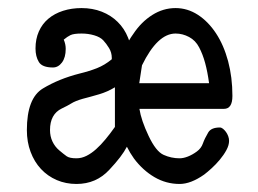

<svg xmlns="http://www.w3.org/2000/svg" viewBox="-20 -439 642 478"><path d="M498.5 -109.4Q505.9 -121.6 527.3 -121.6Q531.2 -121.6 535.2 -118.4Q539.1 -115.2 542.5 -110.6Q545.9 -106 548.1 -100.1Q550.3 -94.2 550.3 -88.4Q550.3 -77.6 543.7 -65.4Q537.1 -53.2 527.3 -41.5Q517.6 -29.8 506.8 -20Q496.1 -10.3 488.3 -4.4Q455.1 19 427.2 19Q393.6 19 364.5 2Q335.4 -15.1 313.5 -44.4Q303.7 -58.1 295.9 -73.7Q283.7 -49.8 252.4 -16.6Q219.7 19 170.4 19Q144 19 121.3 9.3Q98.6 -0.5 82 -18.3Q65.4 -36.1 56.2 -60.8Q46.9 -85.4 46.9 -115.2Q46.9 -194.8 86.9 -218.8Q126.5 -242.7 178.2 -255.9Q202.1 -261.7 221.4 -269.3Q240.7 -276.9 258.3 -291.5V-294.9Q258.3 -308.1 251.5 -319.3Q244.6 -330.6 237.1 -338.6Q229.5 -346.7 214.6 -351.1Q199.7 -355.5 183.1 -355.5Q163.6 -355.5 155.5 -351.6Q147.5 -347.7 138.7 -340.3Q143.6 -329.1 143.6 -317.4Q143.6 -295.9 134.3 -283.4Q125 -271 111.8 -271Q85 -271 76.7 -284.7Q68.4 -298.3 68.4 -318.4Q68.4 -341.8 76.7 -360.6Q85 -379.4 100.3 -392.3Q115.7 -405.3 137 -412.1Q158.2 -418.9 183.1 -418.9Q210.4 -418.9 233.4 -409.9Q256.3 -400.9 272.9 -384.5Q289.6 -368.2 298.8 -345.2Q300.3 -341.8 301.3 -338.4Q306.2 -346.7 311.5 -354Q331.5 -384.3 358.9 -401.6Q386.2 -418.9 417 -418.9Q446.8 -418.9 472.7 -402.1Q498.5 -385.3 517.8 -356Q537.1 -326.7 547.9 -286.6Q558.6 -246.6 558.6 -200.2Q558.6 -168 537.6 -168H327.1Q331.5 -139.6 349.9 -100.8Q368.2 -62 387.2 -53.5Q406.2 -44.9 427.2 -44.9Q436.5 -44.9 447.8 -49.3Q459 -53.7 470 -61.8Q481 -69.8 485.1 -81.8Q489.3 -93.8 498.5 -109.4ZM266.1 -123V-221.7Q247.6 -210.4 226.8 -204.3Q206.1 -198.2 185.5 -192.9Q167 -187.5 157.7 -181.6Q148.4 -175.8 133.8 -168.9Q104.5 -154.8 104.5 -115.2Q104.5 -99.6 110.6 -86.7Q116.7 -73.7 127.7 -64.5Q138.7 -55.2 146 -50Q153.3 -44.9 170.4 -44.9Q183.1 -44.9 195.3 -51Q207.5 -57.1 219.2 -67.6Q231 -78.1 242.7 -92.3Q254.4 -106.4 266.1 -123ZM333.5 -276.4 326.7 -231.9H500.5Q496.6 -260.7 490.7 -282.2Q484.9 -303.7 475.8 -321Q466.8 -338.4 450.7 -346.9Q434.6 -355.5 417 -355.5Q372.1 -355.5 333.5 -276.4Z"/></svg>

Font: Erica Type
Style: Regular
Weight: 400
Designer: Peter Wiegel
Foundry: Peter Wiegel
Version: Version 1.000 2010 initial release